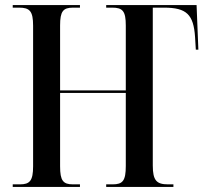

<svg xmlns="http://www.w3.org/2000/svg" viewBox="-20 -734 812 754"><path d="M30 0H294V-10H267C228 -10 216 -24 216 -81V-369H474V-82C474 -24 462 -10 422 -10H397V0H661V-10H640C595 -10 580 -25 580 -84V-704H624C713 -704 740 -677 746 -589L749 -539H759L752 -714H397V-704H421C462 -704 474 -690 474 -634V-379H216V-634C216 -690 228 -704 267 -704H294V-714H30V-704H55C97 -704 110 -690 110 -633V-81C110 -24 97 -10 58 -10H30Z"/></svg>

Font: Noto Serif Display Condensed Medium
Style: Regular
Weight: 500
Width: 3
Designer: Monotype Design Team
Foundry: Monotype Imaging Inc.
Version: Version 2.009